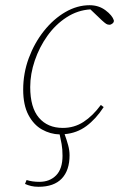

<svg xmlns="http://www.w3.org/2000/svg" viewBox="-20 -503 457 737"><path d="M76 203 82 188Q104 195 131 195Q171 195 195.5 170Q220 145 220 95Q220 69 216.5 50Q213 31 209 13Q173 12 141 -6Q109 -24 89 -62Q69 -100 69 -159Q69 -222 90.5 -280Q112 -338 148.5 -384Q185 -430 230.5 -456.5Q276 -483 324 -483Q359 -483 385 -463.5Q411 -444 417 -425Q418 -418 412 -413Q406 -408 400 -408Q393 -408 387.5 -411.5Q382 -415 371 -425L327 -467Q278 -464 235.5 -436.5Q193 -409 162 -365.5Q131 -322 113.5 -270.5Q96 -219 96 -169Q96 -90 129.5 -51Q163 -12 221 -12Q265 -12 300.5 -35Q336 -58 367 -100L378 -92Q348 -46 311.5 -19Q275 8 228 12Q236 34 241.5 54Q247 74 247 93Q247 151 217 182.5Q187 214 128 214Q112 214 99.5 211Q87 208 76 203Z"/></svg>

Font: Source Serif Pro ExtraLight
Style: Italic
Weight: 200
Italic angle: -12°
Designer: Frank Grießhammer
Foundry: Adobe Systems Incorporated
Version: Version 3.001;hotconv 1.0.111;makeotfexe 2.5.65597